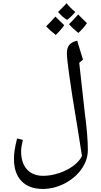

<svg xmlns="http://www.w3.org/2000/svg" viewBox="-20 -927 635 1208"><path d="M495.6 54.2C484.9 77.1 466.3 98.1 440.4 117.2C414.6 136.2 384.3 151.4 350.1 162.6C315.9 173.8 283.2 179.2 251.5 179.2C208 179.2 173.8 165.5 149.4 138.7C125 111.3 112.8 73.2 112.8 24.4C112.8 6.3 116.7 -17.6 124 -46.9L87.4 -55.7C79.1 -22.9 74.2 2.4 71.8 19.5C69.3 36.6 67.9 54.7 67.9 73.7C67.9 133.8 84 180.2 115.7 212.9C147.5 245.6 191.9 261.7 249 261.7C296.9 261.7 343.3 250 388.2 226.6C433.1 202.6 468.3 172.4 494.1 134.8C520 97.2 532.7 58.1 532.7 16.6C532.7 -41.5 526.4 -120.6 513.2 -219.7L478.5 -531.7L502 -552.2C481 -620.1 470.2 -655.8 469.2 -659.2C468.3 -662.6 467.3 -666.5 466.3 -670.9C420.9 -661.1 400.9 -637.7 400.9 -592.8C400.9 -571.8 405.3 -527.8 414.6 -461.4C423.3 -394.5 441.9 -276.9 470.2 -107.4ZM453.6 -851.6C434.6 -829.1 417 -812.5 401.9 -801.8C383.3 -813 364.3 -829.6 345.2 -851.6C365.2 -870.6 383.3 -889.2 398.9 -906.7C411.1 -890.1 429.7 -871.6 453.6 -851.6ZM383.8 -768.6C372.1 -750.5 354.5 -730 330.6 -707C304.7 -727.5 284.7 -745.6 270.5 -761.7C286.6 -776.9 305.7 -796.9 328.6 -822.8C335.9 -815.4 354 -797.4 383.8 -768.6ZM526.9 -781.2C514.2 -761.7 496.1 -741.2 473.1 -719.7C450.2 -737.8 430.2 -756.3 414.1 -774.9C426.3 -786.1 445.3 -806.2 471.7 -835.9Z"/></svg>

Font: Noto Naskh Arabic
Style: Regular
Weight: 400
Designer: Monotype Design Team
Foundry: Monotype Imaging Inc.
Version: Version 1.07